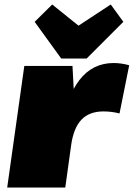

<svg xmlns="http://www.w3.org/2000/svg" viewBox="-20 -833 594 853"><path d="M88 -540H302L314 -317L270 0H12ZM253 -251Q274 -401 332.5 -477Q391 -553 485 -553Q502 -553 519.5 -550.5Q537 -548 554 -543L511 -329Q476 -338 440 -338Q377 -338 342 -301.5Q307 -265 296 -188ZM528 -736 365 -573H252L134 -736L212 -813L397 -664H245L472 -813Z"/></svg>

Font: Pathway Extreme 28pt Black
Style: Italic
Weight: 900
Italic angle: -8°
Designer: Eduardo Rodriguez Tunni
Foundry: Eduardo Rodriguez Tunni
Version: Version 1.001;gftools[0.9.26]